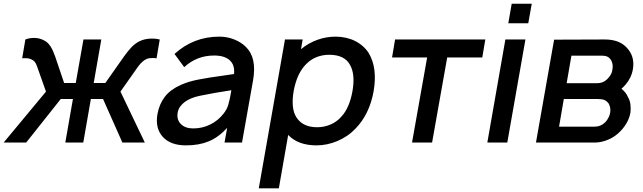

<svg xmlns="http://www.w3.org/2000/svg" viewBox="-48 -778 3512 1048"><path d="M203 -278 155 -413.5Q149 -431.5 141.8 -440.2Q134.5 -449 123 -454Q109.5 -460.5 89.5 -460.5Q84 -460.5 80 -460.2Q76 -460 73 -459.5L90.5 -562.5Q113 -571 137.5 -571Q170.5 -571 197 -555Q207.5 -549 215 -541Q222.5 -533 229 -522.8Q235.5 -512.5 241.2 -499.5Q247 -486.5 253 -470L302 -325H365.5L407.5 -562.5H505L463.5 -325H527L629 -470Q651 -501 670.2 -520.8Q689.5 -540.5 711.5 -552Q742 -567.5 782.5 -567.5Q804.5 -567.5 824 -562.5L806.5 -459.5Q795 -461.5 785.5 -461.5Q766 -461.5 753 -456.5Q729 -446.5 705 -413.5L609.5 -278L742.5 0H620L514.5 -237.5H448L406.5 0H308.5L350 -237.5H283.5L95 0H-28Z M1177.5 0 1192 -80Q1143.5 -27.5 1090 -6Q1037.5 15.5 967 15.5Q883 15.5 840.5 -31Q798 -78 811.5 -156Q822 -211.5 852.2 -250.5Q882.5 -289.5 939 -314.5Q981 -333.5 1036.5 -344Q1092.5 -355 1178.5 -366.5L1229.5 -374Q1234.5 -423.5 1205.8 -449.2Q1177 -475 1121 -475Q1026 -475 957.5 -411.5L904.5 -483.5Q1008.5 -578 1149 -578Q1192.5 -578 1231 -562.5Q1269.5 -547 1295 -521Q1354.5 -462.5 1333.5 -340.5L1273 0ZM1215 -285.5Q1168.5 -278.5 1125.5 -271Q1082.5 -263.5 1042 -255Q1018 -250 997.5 -241.8Q977 -233.5 961.2 -222Q945.5 -210.5 935.2 -196Q925 -181.5 922 -164.5Q915 -126 938.5 -101.5Q962.5 -77 1006.5 -77Q1056.5 -77 1099.8 -98.5Q1143 -120 1172 -157.5Q1191 -181 1198.5 -208Q1207 -236.5 1215 -285.5Z M1991.5 -281Q1969 -154 1891.5 -75Q1870.5 -53 1845.5 -36.2Q1820.5 -19.5 1793.2 -8Q1766 3.5 1737.2 9.5Q1708.5 15.5 1680 15.5Q1579 15.5 1525 -41.5L1474 250H1364.5L1507.5 -562.5H1604L1595 -509.5Q1634.5 -542.5 1683.2 -560.2Q1732 -578 1783.5 -578Q1812.5 -578 1839.5 -572Q1866.5 -566 1889.8 -554.5Q1913 -543 1932 -526.2Q1951 -509.5 1964.5 -488.5Q2013 -407.5 1991.5 -281ZM1876 -281Q1891.5 -371 1863.5 -422Q1834 -479 1749 -479Q1712.5 -479 1680.5 -466.5Q1648.5 -454 1623 -428Q1572.5 -377.5 1555 -281Q1547 -237 1550.5 -198.8Q1554 -160.5 1572 -134.5Q1606.5 -83.5 1683.5 -83.5Q1721 -83.5 1755.5 -98Q1790 -112.5 1815.5 -141.5Q1859.5 -189 1876 -281Z M2584.5 -464.5H2393L2310.5 0H2201L2283.5 -464.5H2092L2108.5 -562.5H2601Z M2854.5 -757.5 2835.5 -651H2726.5L2745 -757.5ZM2820 -562.5 2721 0H2612L2710.5 -562.5Z M3253.5 -562.5Q3329.5 -562.5 3370 -521Q3419 -472 3406.5 -400Q3398.5 -353 3366 -315.5Q3359.5 -308.5 3354.2 -303Q3349 -297.5 3344 -293.5Q3357 -283.5 3365.8 -272Q3374.5 -260.5 3379.5 -248Q3390 -231.5 3393 -208.5Q3396 -185.5 3393 -162.5Q3386.5 -126.5 3364.2 -93.5Q3342 -60.5 3310.5 -37.5Q3286.5 -20 3256.5 -10Q3226.5 0 3199 0H2877.5L2976.5 -561.5ZM3045 -324H3211.5Q3247.5 -324 3271 -351Q3292 -372 3295 -400Q3299.5 -426 3289 -447Q3280.5 -461.5 3269 -467.8Q3257.5 -474 3238 -474H3071ZM3003.5 -86.5H3196Q3231.5 -86.5 3256.5 -111.5Q3277 -134.5 3282.5 -162.5Q3287 -189.5 3274.5 -212.5Q3264 -227 3251 -232.2Q3238 -237.5 3216 -237.5H3029.5Z"/></svg>

Font: Russisch Sans SemiBold
Style: Italic
Weight: 600
Width: 4
Italic angle: -10°
Designer: Michael Sharanda (font) & Cristiano Sobral (main changes)
Foundry: Michael Sharanda
Version: Version 2.00;September 8, 2020;FontCreator 13.0.0.2681 64-bi